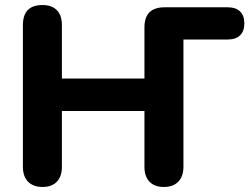

<svg xmlns="http://www.w3.org/2000/svg" viewBox="-20 -734 991 763"><path d="M71 -71V-634Q71 -714 149 -714Q186 -714 206 -693.5Q226 -673 226 -634V-422H554V-625Q554 -705 634 -705H885Q917 -705 934 -688.5Q951 -672 951 -641Q951 -610 934 -593.5Q917 -577 885 -577H709V-71Q709 -33 688.5 -12Q668 9 631 9Q594 9 574 -12Q554 -33 554 -71V-293H226V-71Q226 -33 206 -12Q186 9 149 9Q112 9 91.5 -12Q71 -33 71 -71Z"/></svg>

Font: Nunito ExtraBold
Style: Regular
Weight: 800
Designer: Vernon Adams
Foundry: Vernon Adams
Version: Version 3.602